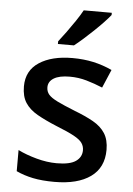

<svg xmlns="http://www.w3.org/2000/svg" viewBox="-55 -807 594 859"><g transform="rotate(5 242.5 -378.0)"><path d="M442 -153Q442 -73 384 -31.5Q326 10 222 10Q166 10 125 1.5Q84 -7 50 -23V-118Q86 -100 133.5 -87Q181 -74 225 -74Q284 -74 310.5 -92.5Q337 -111 337 -142Q337 -160 327 -174.5Q317 -189 289.5 -204Q262 -219 209 -240Q158 -261 122 -281.5Q86 -302 67.5 -330.5Q49 -359 49 -404Q49 -475 105.5 -512Q162 -549 255 -549Q305 -549 348.5 -539.5Q392 -530 433 -511L398 -429Q362 -444 325.5 -454.5Q289 -465 250 -465Q203 -465 178.5 -450Q154 -435 154 -409Q154 -390 165.5 -376.5Q177 -363 205.5 -349Q234 -335 284 -315Q334 -296 369.5 -276Q405 -256 423.5 -227Q442 -198 442 -153ZM412 -756Q401 -742 382 -722Q363 -702 340.5 -680.5Q318 -659 296 -639.5Q274 -620 256 -606H184V-618Q199 -637 218 -663Q237 -689 255.5 -716.5Q274 -744 286 -766H412Z"/></g></svg>

Font: Noto Sans Adlam Unjoined Medium
Style: Regular
Weight: 500
Version: Version 3.001